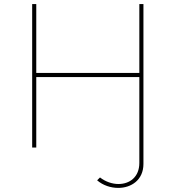

<svg xmlns="http://www.w3.org/2000/svg" viewBox="-20 -720 858 937"><path d="M454 160C483 185 521 197 557 197C621 197 680 158 680 80V-700H660V-364H157V-700H137V0H157V-344H660V75C660 144 613 178 558 178C528 178 495 167 468 146Z"/></svg>

Font: Montserrat-Alt1 Thin
Style: Regular
Weight: 100
Designer: Differentunic
Foundry: Differentunic
Version: Version 7.222